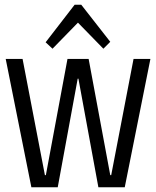

<svg xmlns="http://www.w3.org/2000/svg" viewBox="-20 -788 657 808"><path d="M4 -540H75L169 -51H173L264 -540H353L444 -51H448L542 -540H613L505 0H394L310 -457H307L223 0H112ZM172 -610 294 -768H322L444 -612L415 -583L296 -705H320L201 -583Z"/></svg>

Font: Pathway Extreme Condensed Light
Style: Regular
Weight: 300
Width: 3
Version: Version 1.001;gftools[0.9.26]